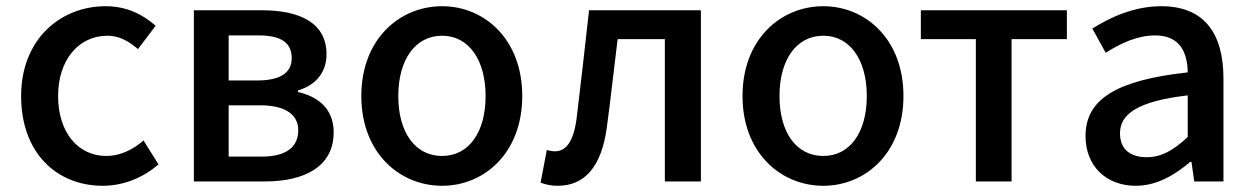

<svg xmlns="http://www.w3.org/2000/svg" viewBox="-20 -584 4034 618"><path d="M311 14C374 14 439 -10 490 -55L442 -132C409 -103 368 -82 322 -82C231 -82 167 -158 167 -275C167 -391 233 -469 326 -469C363 -469 394 -452 424 -426L481 -501C441 -536 390 -564 320 -564C175 -564 48 -458 48 -275C48 -92 162 14 311 14Z M604 0H833C959 0 1054 -47 1054 -158C1054 -235 1003 -273 939 -288V-293C998 -310 1031 -353 1031 -409C1031 -512 943 -551 822 -551H604ZM716 -325V-470H813C888 -470 919 -444 919 -397C919 -353 887 -325 808 -325ZM716 -80V-245H818C900 -245 940 -214 940 -165C940 -112 903 -80 823 -80Z M1403 14C1539 14 1661 -92 1661 -275C1661 -458 1539 -564 1403 -564C1266 -564 1143 -458 1143 -275C1143 -92 1266 14 1403 14ZM1403 -82C1316 -82 1262 -158 1262 -275C1262 -391 1316 -469 1403 -469C1489 -469 1543 -391 1543 -275C1543 -158 1489 -82 1403 -82Z M1775 14C1864 14 1916 -50 1933 -172C1946 -268 1956 -363 1968 -458H2120V0H2236V-551H1876C1863 -435 1850 -318 1836 -203C1826 -128 1802 -97 1766 -97C1756 -97 1748 -99 1740 -101L1720 4C1737 10 1753 14 1775 14Z M2630 14C2766 14 2888 -92 2888 -275C2888 -458 2766 -564 2630 -564C2493 -564 2370 -458 2370 -275C2370 -92 2493 14 2630 14ZM2630 -82C2543 -82 2489 -158 2489 -275C2489 -391 2543 -469 2630 -469C2716 -469 2770 -391 2770 -275C2770 -158 2716 -82 2630 -82Z M3121 0H3236V-458H3414V-551H2944V-458H3121Z M3636 14C3702 14 3761 -20 3811 -63H3815L3824 0H3918V-331C3918 -478 3855 -564 3718 -564C3630 -564 3553 -528 3496 -492L3539 -414C3586 -444 3640 -470 3698 -470C3779 -470 3802 -414 3803 -351C3574 -326 3474 -265 3474 -146C3474 -49 3541 14 3636 14ZM3671 -78C3622 -78 3585 -100 3585 -155C3585 -216 3640 -258 3803 -277V-143C3758 -101 3719 -78 3671 -78Z"/></svg>

Font: Noto Sans JP Medium
Style: Regular
Weight: 500
Designer: Ryoko NISHIZUKA 西塚涼子 (kana, bopomofo & ideographs); Paul D. Hunt (Latin, Greek & Cyrillic); Sandoll Communications 산돌커뮤니
Foundry: Adobe
Version: Version 2.004;hotconv 1.0.118;makeotfexe 2.5.65603